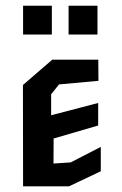

<svg xmlns="http://www.w3.org/2000/svg" viewBox="-20 -658 432 678"><path d="M222.2 -637.7H324.2V-536.1H222.2ZM61.5 -637.7H163.1V-536.1H61.5ZM169.4 -168.9 168.9 -80.6 229.5 -84.5 335.9 -139.2V-53.2L223.6 0H61.5L61 -357.9L164.6 -447.3H327.1L327.6 -372.6L188.5 -359.9L160.6 -325.2V-251L326.7 -294.4V-214.8Z"/></svg>

Font: Panteley
Style: Regular
Weight: 500
Designer: Kalashnikov Yuriy
Foundry: Øêîëà ïàâà èìåíè ñâÿòîãî àâíîàïîñòîëüíîãî Âëàäèìèà
Version: Version 1.80 April 12, 2018